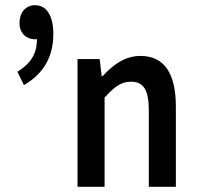

<svg xmlns="http://www.w3.org/2000/svg" viewBox="-20 -718 768 738"><path d="M72 -391C147 -434 185 -500 185 -587C185 -657 160 -698 114 -698C80 -698 55 -671 55 -629C55 -590 82 -567 114 -567C117 -567 119 -567 122 -568C122 -509 97 -474 47 -442ZM371 -425 363 -491H278V0H382V-343C419 -383 444 -404 483 -404C531 -404 552 -374 552 -293V0H656V-308C656 -432 614 -503 520 -503C459 -503 414 -468 374 -425Z"/></svg>

Font: Falling Sky
Style: Condensed
Weight: 400
Designer: Paul D. Hunt
Foundry: Adobe Systems Incorporated
Version: Version 1.02